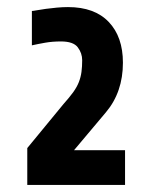

<svg xmlns="http://www.w3.org/2000/svg" viewBox="-20 -727 450 542"><path d="M57 -205V-309L159 -433Q176 -452 186.5 -466.5Q197 -481 202.5 -495Q208 -509 210 -524Q212 -539 212 -557Q212 -577 199.5 -593.5Q187 -610 152 -610Q128 -610 108 -606.5Q88 -603 70 -599V-696Q73 -696 84 -698Q95 -700 109.5 -702Q124 -704 140.5 -705.5Q157 -707 172 -707Q247 -707 287 -665Q327 -623 327 -550Q327 -467 279 -410L189 -303H333V-205Z"/></svg>

Font: Share
Style: Bold
Weight: 700
Designer: Ralph du Carrois
Version: Version 1.002